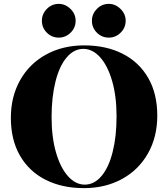

<svg xmlns="http://www.w3.org/2000/svg" viewBox="-20 -956 867 990"><path d="M791 -360Q791 -250 743 -165Q695 -80 609 -33Q523 14 413 14Q300 14 215 -29Q130 -72 83 -153.5Q36 -235 36 -348Q36 -458 84 -543Q132 -628 218 -675Q304 -722 414 -722Q527 -722 612 -679Q697 -636 744 -554.5Q791 -473 791 -360ZM246 -352Q246 -248 269 -169Q292 -90 331 -47Q370 -4 417 -4Q466 -4 503.5 -48.5Q541 -93 561 -173Q581 -253 581 -356Q581 -460 558 -539Q535 -618 496 -661Q457 -704 410 -704Q361 -704 323.5 -659.5Q286 -615 266 -535Q246 -455 246 -352ZM370 -849Q370 -813 344 -787.5Q318 -762 283 -762Q247 -762 221.5 -787.5Q196 -813 196 -849Q196 -884 221.5 -910Q247 -936 283 -936Q317 -936 343.5 -910Q370 -884 370 -849ZM628 -849Q628 -813 602 -787.5Q576 -762 541 -762Q505 -762 479.5 -787.5Q454 -813 454 -849Q454 -884 479.5 -910Q505 -936 541 -936Q575 -936 601.5 -910Q628 -884 628 -849Z"/></svg>

Font: Playfair Display SC Black
Style: Regular
Weight: 900
Designer: Claus Eggers Sørensen
Foundry: Claus Eggers Sørensen
Version: Version 1.200; ttfautohint (v1.6)